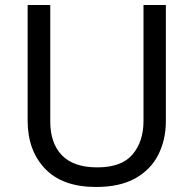

<svg xmlns="http://www.w3.org/2000/svg" viewBox="-20 -734 771 764"><path d="M640 -252Q640 -178 610 -118.5Q580 -59 518.5 -24.5Q457 10 362 10Q229 10 159.5 -62.5Q90 -135 90 -254V-714H180V-251Q180 -164 226.5 -116Q273 -68 367 -68Q464 -68 507.5 -119.5Q551 -171 551 -252V-714H640Z"/></svg>

Font: lbangla85
Style: Book
Weight: 400
Designer: Jelle Bosma - Monotype Design Team
Foundry: Monotype Imaging Inc.
Version: Version 2.003